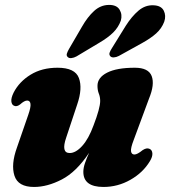

<svg xmlns="http://www.w3.org/2000/svg" viewBox="-20 -748 692 781"><path d="M587 -143Q598.5 -139 599.8 -124.8Q601 -110.5 589.5 -92Q561.5 -45.5 510.2 -16.5Q459 12.5 401 12.5Q319 12.5 319 -49Q319 -65.5 326 -85.5Q333 -105.5 342.5 -126.5Q290.5 -48.5 231.5 -18Q172.5 12.5 118.5 12.5Q53.5 12.5 38.8 -33.2Q24 -79 49 -148L95 -281Q106 -312.5 104 -325.8Q102 -339 90.5 -339Q79 -339 61.5 -323Q47.5 -312.5 37 -318Q28 -321.5 26.2 -335.2Q24.5 -349 35.5 -371.5Q58.5 -416 104.5 -444.2Q150.5 -472.5 214 -472.5Q285.5 -472.5 301 -430.5Q316.5 -388.5 294 -323L249.5 -189Q227.5 -125.5 263.5 -125.5Q288 -125.5 314.2 -154.2Q340.5 -183 360.5 -238Q387.5 -308 387.5 -337.5Q387.5 -353.5 382 -367.2Q376.5 -381 376.5 -399Q376.5 -432.5 415.8 -452.5Q455 -472.5 528.5 -472.5Q584 -472.5 597 -438.5Q610 -404.5 586 -346.5L524 -179Q511 -145.5 513 -132.5Q515 -119.5 527 -119.5Q538.5 -119.5 560.5 -137.5Q576 -147.5 587 -143ZM313.5 -639.5Q336 -679 362.5 -703.2Q389 -727.5 422.5 -728Q454.5 -728.5 466.5 -708.5Q478.5 -688.5 471.5 -664Q461.5 -636.5 440.2 -615.5Q419 -594.5 383 -573.5L291 -518.5Q281 -513 271 -511.8Q261 -510.5 255.5 -516Q249.5 -521.5 252 -529.8Q254.5 -538 260.5 -548.5ZM491.5 -643Q516 -681.5 543.5 -704.8Q571 -728 604 -726.5Q635.5 -725.5 646 -704.8Q656.5 -684 648 -659.5Q637.5 -632 615.2 -612Q593 -592 556.5 -572L463.5 -520.5Q453 -515 443 -514.5Q433 -514 428.5 -519.5Q423 -526 426 -534.2Q429 -542.5 435.5 -552.5Z"/></svg>

Font: Fraunces 72pt Soft Black
Style: Italic
Weight: 900
Italic angle: -16°
Version: Version 1.000;[b76b70a41]